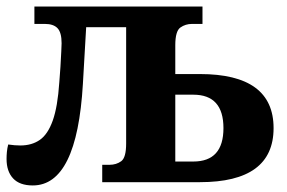

<svg xmlns="http://www.w3.org/2000/svg" viewBox="-20 -556 875 586"><path d="M80 10Q40 10 20 -11.5Q0 -33 0 -71Q0 -81 1 -92Q2 -103 5 -115Q25 -112 42 -112Q77 -112 101.5 -129Q126 -146 141 -188Q156 -230 161 -305Q163 -326 164.5 -352Q166 -378 167 -398.5Q168 -419 168 -424Q168 -457 155.5 -470Q143 -483 117 -483H85V-536H598V-483H566Q546 -483 530.5 -472Q515 -461 515 -418V-330H590Q815 -330 815 -165Q815 0 590 0H292V-53H314Q335 -53 350 -64Q365 -75 365 -118V-473H243L233 -300Q215 10 80 10ZM515 -63H570Q662 -63 662 -165Q662 -267 570 -267H515Z"/></svg>

Font: Noto Serif
Style: Bold
Weight: 700
Designer: Monotype Design Team
Foundry: Monotype Imaging Inc.
Version: Version 2.014